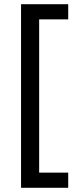

<svg xmlns="http://www.w3.org/2000/svg" viewBox="-20 -734 369 912"><path d="M304 158H80V-714H304V-642H166V86H304Z"/></svg>

Font: Noto Sans Shavian
Style: Regular
Weight: 400
Designer: Monotype Design Team
Foundry: Monotype Imaging Inc.
Version: Version 2.001; ttfautohint (v1.8.4.7-5d5b)